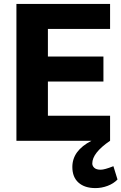

<svg xmlns="http://www.w3.org/2000/svg" viewBox="-20 -720 621 982"><path d="M581 198Q561 219 530.5 230.5Q500 242 468 242Q413 242 381.5 214Q350 186 350 134Q350 50 448 0H64V-700H543V-572H225V-431H509V-303H225V-128H543V0Q452 62 452 116Q452 129 462.5 138.5Q473 148 495 148Q515 148 560 130Z"/></svg>

Font: Sarabun ExtraBold
Style: Regular
Weight: 800
Version: Version 1.000; ttfautohint (v1.6)